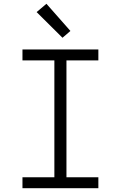

<svg xmlns="http://www.w3.org/2000/svg" viewBox="-20 -997 640 1017"><path d="M99 0V-58H268V-677H99V-735H501V-677H332V-58H501V0ZM311 -797 174 -933 226 -977 353 -833Z"/></svg>

Font: Iosevka Curly Slab LtEx
Style: Regular
Weight: 300
Width: 7
Monospace: yes
Designer: Belleve Invis
Foundry: Belleve Invis
Version: Version 11.1.0; ttfautohint (v1.8.3)